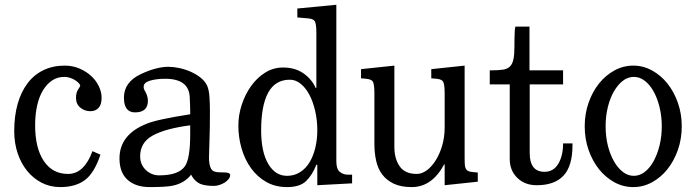

<svg xmlns="http://www.w3.org/2000/svg" viewBox="-20 -762 2889 798"><path d="M397.5 -119.1Q372.1 -43 333 -13.7Q293.9 15.6 230.5 15.6Q188.5 15.6 153.3 -2.4Q118.2 -20.5 92.8 -51.8Q67.4 -83 53.2 -125.5Q39.1 -168 39.1 -216.8Q39.1 -279.3 53.2 -329.6Q67.4 -379.9 94.2 -415.5Q121.1 -451.2 160.2 -470.2Q199.2 -489.3 249 -489.3Q282.2 -489.3 310.5 -477.1Q338.9 -464.8 359.4 -445.8Q379.9 -426.8 391.1 -402.8Q402.3 -378.9 402.3 -355.5Q402.3 -327.1 389.6 -313.5Q377 -299.8 355.5 -299.8Q332 -299.8 314 -314.5Q295.9 -329.1 295.9 -355.5Q295.9 -377 304.7 -390.1Q313.5 -403.3 313.5 -406.2Q313.5 -409.2 308.1 -415.5Q302.7 -421.9 293.9 -427.7Q285.2 -433.6 272.9 -438Q260.7 -442.4 247.1 -442.4Q218.8 -442.4 196.8 -427.7Q174.8 -413.1 158.7 -386.7Q142.6 -360.4 134.3 -323.2Q126 -286.1 126 -241.2Q126 -146.5 162.1 -92.8Q198.2 -39.1 262.7 -39.1Q296.9 -39.1 322.3 -63.5Q347.7 -87.9 364.3 -133.8Z M774.4 -36.1Q746.1 0 697.3 9.8Q670.9 15.6 602.5 15.6Q543.9 15.6 510.3 -14.6Q476.6 -44.9 476.6 -103.5Q476.6 -202.1 587.9 -247.1Q611.3 -256.8 656.7 -266.6Q702.1 -276.4 770.5 -287.1V-300.8Q770.5 -310.5 770 -324.2Q769.5 -337.9 768.6 -357.4Q765.6 -434.6 667 -434.6Q629.9 -434.6 603.5 -426.8Q577.1 -418.9 577.1 -401.4Q577.1 -391.6 582 -384.8Q594.7 -363.3 594.7 -342.8Q594.7 -294.9 541 -294.9Q495.1 -294.9 495.1 -356.4Q495.1 -419.9 563.5 -453.1Q628.9 -484.4 680.7 -484.4Q699.2 -484.4 723.6 -479.5Q748 -474.6 771.5 -464.4Q794.9 -454.1 813.5 -439.5Q832 -424.8 840.8 -406.2Q848.6 -388.7 850.6 -359.4Q852.5 -330.1 852.5 -295.9Q852.5 -228.5 850.6 -176.3Q848.6 -124 848.6 -107.4Q848.6 -77.1 856.9 -61.5Q865.2 -45.9 890.6 -45.9Q922.9 -45.9 929.7 -43Q936.5 -40 936.5 -34.2Q936.5 -25.4 930.2 -17.6Q923.8 -9.8 914.1 -3.4Q904.3 2.9 892.1 6.8Q879.9 10.7 869.1 10.7Q825.2 10.7 805.2 -1.5Q785.2 -13.7 774.4 -36.1ZM770.5 -241.2Q667 -227.5 614.7 -198.7Q562.5 -169.9 562.5 -112.3Q562.5 -78.1 585.9 -55.7Q609.4 -33.2 641.6 -33.2Q721.7 -33.2 748 -70.3Q770.5 -101.6 770.5 -203.1Z M1377.9 -91.8Q1377.9 -58.6 1392.6 -47.4Q1407.2 -36.1 1424.8 -36.1H1443.4V0L1298.8 7.8V-77.1H1294.9Q1277.3 -33.2 1251.5 -8.8Q1225.6 15.6 1172.9 15.6Q1124 15.6 1086.4 -5.9Q1048.8 -27.3 1022.9 -63.5Q997.1 -99.6 983.9 -145.5Q970.7 -191.4 970.7 -240.2Q970.7 -284.2 984.9 -327.1Q999 -370.1 1023.9 -404.8Q1048.8 -439.5 1082.5 -460.4Q1116.2 -481.4 1156.2 -481.4Q1206.1 -481.4 1240.7 -457.5Q1275.4 -433.6 1292 -396.5H1294.9V-626Q1294.9 -654.3 1290.5 -668.9Q1286.1 -683.6 1261.7 -685.5L1215.8 -689.5V-726.6L1377.9 -742.2ZM1184.6 -430.7Q1124 -430.7 1094.7 -377Q1065.4 -323.2 1065.4 -220.7Q1065.4 -130.9 1094.7 -81.1Q1124 -31.2 1172.9 -31.2Q1203.1 -31.2 1227.1 -46.4Q1251 -61.5 1266.6 -87.4Q1282.2 -113.3 1290.5 -147.9Q1298.8 -182.6 1298.8 -220.7Q1298.8 -262.7 1290 -300.8Q1281.2 -338.9 1266.1 -367.7Q1251 -396.5 1230 -413.6Q1209 -430.7 1184.6 -430.7Z M1911.1 -106.4Q1911.1 -91.8 1911.6 -81.1Q1912.1 -70.3 1915 -63Q1918 -55.7 1924.8 -51.8Q1931.6 -47.9 1944.3 -46.9L1965.8 -44.9V-6.8L1828.1 7.8V-79.1H1826.2Q1775.4 15.6 1691.4 15.6Q1646.5 15.6 1616.7 1.5Q1586.9 -12.7 1568.8 -36.6Q1550.8 -60.5 1543.5 -93.3Q1536.1 -126 1536.1 -163.1V-375Q1536.1 -403.3 1531.7 -418Q1527.3 -432.6 1502 -434.6L1480.5 -436.5V-474.6L1619.1 -489.3V-151.4Q1619.1 -102.5 1641.1 -70.8Q1663.1 -39.1 1711.9 -39.1Q1733.4 -39.1 1753.9 -54.2Q1774.4 -69.3 1791 -95.7Q1807.6 -122.1 1817.9 -157.2Q1828.1 -192.4 1828.1 -231.4V-375Q1828.1 -403.3 1823.7 -418Q1819.3 -432.6 1794.9 -434.6L1772.5 -436.5V-474.6L1911.1 -489.3Z M2180.7 -651.4V-469.7H2320.3V-411.1H2181.6V-126Q2181.6 -47.9 2243.2 -47.9Q2280.3 -47.9 2300.3 -81.1Q2320.3 -114.3 2320.3 -166H2359.4V-158.2Q2359.4 -72.3 2322.3 -32.2Q2285.2 7.8 2210.9 7.8Q2161.1 7.8 2129.9 -22.9Q2098.6 -53.7 2098.6 -100.6V-411.1H2015.6V-469.7H2023.4Q2052.7 -469.7 2071.3 -472.7Q2089.8 -475.6 2100.1 -486.3Q2110.4 -497.1 2114.3 -517.1Q2118.2 -537.1 2118.2 -572.3Q2118.2 -581.1 2118.2 -591.8Q2118.2 -602.5 2118.7 -613.8Q2119.1 -625 2119.6 -634.8Q2120.1 -644.5 2122.1 -651.4Z M2410.2 -237.3Q2410.2 -289.1 2426.3 -335Q2442.4 -380.9 2469.7 -415Q2497.1 -449.2 2533.7 -469.2Q2570.3 -489.3 2612.3 -489.3Q2653.3 -489.3 2689.9 -469.2Q2726.6 -449.2 2753.9 -415Q2781.2 -380.9 2797.4 -335Q2813.5 -289.1 2813.5 -237.3Q2813.5 -184.6 2797.4 -138.7Q2781.2 -92.8 2753.9 -58.6Q2726.6 -24.4 2689.9 -4.4Q2653.3 15.6 2612.3 15.6Q2570.3 15.6 2533.7 -4.4Q2497.1 -24.4 2469.7 -58.6Q2442.4 -92.8 2426.3 -138.7Q2410.2 -184.6 2410.2 -237.3ZM2497.1 -237.3Q2497.1 -194.3 2506.3 -157.2Q2515.6 -120.1 2531.7 -91.8Q2547.9 -63.5 2568.8 -47.4Q2589.8 -31.2 2614.3 -31.2Q2638.7 -31.2 2659.7 -47.4Q2680.7 -63.5 2696.3 -91.8Q2711.9 -120.1 2721.2 -157.2Q2730.5 -194.3 2730.5 -237.3Q2730.5 -279.3 2721.2 -316.9Q2711.9 -354.5 2696.3 -382.3Q2680.7 -410.2 2659.7 -426.3Q2638.7 -442.4 2614.3 -442.4Q2589.8 -442.4 2568.8 -426.3Q2547.9 -410.2 2531.7 -382.3Q2515.6 -354.5 2506.3 -316.9Q2497.1 -279.3 2497.1 -237.3Z"/></svg>

Font: Uchen
Style: Regular
Weight: 400
Designer: Christopher J. Fynn
Foundry: Christopher J. Fynn for DDC
Version: Version 1.000 preliminary